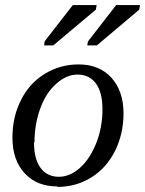

<svg xmlns="http://www.w3.org/2000/svg" viewBox="-20 -727 572 757"><path d="M116 -166H114Q114 -100 140 -65Q166 -30 212 -30Q256 -30 296 -66Q335 -101 360 -164Q384 -226 384 -296Q384 -363 358 -398Q332 -433 286 -433Q242 -433 202 -397Q161 -361 139 -300Q116 -237 116 -166ZM206 10V8Q125 8 77 -44Q29 -96 29 -185Q29 -265 62 -331Q95 -398 155 -435Q216 -473 290 -473Q371 -473 419 -421Q467 -368 467 -280Q467 -200 434 -133Q401 -66 341 -28Q280 10 206 10ZM154 -548 156 -564 267 -707H361L358 -689L190 -548ZM324 -548 327 -564 438 -707H532L529 -689L362 -548Z"/></svg>

Font: Libra Serif Modern
Style: Italic
Weight: 400
Italic angle: -12°
Designer: Stefan Peev, Context Ltd
Foundry: Stefan Peev, Context Ltd
Version: Version 1.000